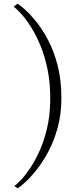

<svg xmlns="http://www.w3.org/2000/svg" viewBox="-20 -846 413 1048"><path d="M315 -310Q315 -224 295.5 -151.8Q276 -79.5 245.5 -21.8Q215 36 181.5 78.5Q148 121 119.5 147.2Q91 173.5 76.5 182L58 169Q71 161 94 136.8Q117 112.5 143.8 73Q170.5 33.5 195.2 -20.8Q220 -75 236.2 -143Q252.5 -211 254 -292Q256 -383.5 241 -459.8Q226 -536 201 -596.5Q176 -657 147.5 -701.2Q119 -745.5 93.8 -772.8Q68.5 -800 54 -810L76.5 -826Q89 -818 116.5 -793.8Q144 -769.5 177.8 -727.8Q211.5 -686 243 -626.2Q274.5 -566.5 294.8 -487.8Q315 -409 315 -310Z"/></svg>

Font: Merriweather 144pt Light
Style: Regular
Weight: 300
Version: Version 2.100